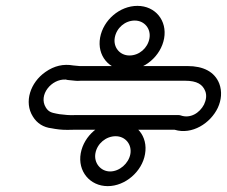

<svg xmlns="http://www.w3.org/2000/svg" viewBox="-20 -637 773 654"><path d="M305 -115C311 -148 341 -173 374 -173C407 -173 430 -145 424 -112C418 -80 387 -53 355 -53C323 -53 299 -82 305 -115ZM255 -115C244 -54 286 -3 347 -3C407 -3 464 -53 474 -112C485 -173 444 -223 382 -223C322 -223 266 -175 255 -115ZM371 -509C377 -542 406 -567 439 -567C472 -567 495 -539 489 -506C483 -473 454 -448 421 -448C388 -448 365 -476 371 -509ZM321 -509C310 -448 351 -398 412 -398C472 -398 528 -446 539 -506C550 -567 509 -617 448 -617C388 -617 332 -569 321 -509ZM136 -271C110 -313 155 -369 204 -366C208 -365 212 -364 216 -364L236 -362C245 -361 250 -362 256 -362H610C652 -362 670 -349 679 -327C685 -312 682 -296 675 -281C660 -252 628 -232 595 -244C593 -245 589 -245 587 -245H237C212 -244 203 -246 183 -248L172 -250C156 -253 145 -256 136 -271ZM92 -240C106 -217 128 -203 156 -200L167 -198C186 -195 200 -194 229 -195H575C634 -177 697 -217 722 -270C734 -296 737 -325 727 -352C711 -393 672 -412 619 -412H264H251L230 -414C196 -420 165 -413 135 -392C83 -356 61 -289 92 -240Z"/></svg>

Font: Blanket
Style: BlkOutlineObl
Weight: 900
Foundry: Cannot Into Space Fonts
Version: Version 0.9